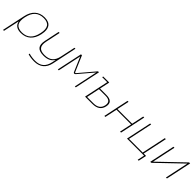

<svg xmlns="http://www.w3.org/2000/svg" viewBox="337 -1926 3550 3550"><g transform="rotate(45 2112.0 -151.0)"><path d="M590 -244 592 -256C626 -415 568 -509 415 -509C260 -509 163 -415 129 -256L32 200H57L124 -112H127C145 -31 204 9 304 9C458 9 556 -85 590 -244ZM152 -246 154 -254C186 -405 267 -487 411 -487C553 -487 598 -405 566 -254L564 -246C532 -95 452 -13 310 -13C166 -13 120 -95 152 -246Z M1123 -17 1225 -500H1200L1138 -209C1109 -72 1034 -13 902 -13C771 -13 721 -72 750 -209L812 -500H786L724 -205C692 -56 749 9 897 9C997 9 1066 -22 1110 -91H1113L1098 -19C1068 120 990 185 854 185C802 185 742 178 691 162L686 184C731 199 793 207 849 207C999 207 1092 129 1123 -17Z M1371 -500 1265 0H1290L1388 -462L1512 -174C1521 -153 1546 -153 1563 -174L1808 -462L1710 0H1735L1841 -500H1816L1552 -189C1544 -180 1534 -179 1529 -189L1396 -500Z M1977 0H2168C2289 0 2360 -50 2381 -151C2402 -251 2353 -301 2232 -301H2067L2109 -500H1951L1947 -478H2078ZM2008 -22 2062 -279H2229C2331 -279 2373 -237 2355 -151C2337 -65 2277 -22 2175 -22Z M2482 0H2508L2559 -239H2943L2892 0H2918L3024 -500H2998L2947 -261H2563L2614 -500H2588L2537 -261L2535 -250Z M3180 -500 3074 0H3483L3589 -500H3563L3462 -22H3104L3205 -500ZM3483 0H3520L3491 137H3516L3550 -22H3488Z M3682 0H3708L4190 -462L4092 0H4118L4224 -500H4198L3716 -38L3814 -500H3788Z"/></g></svg>

Font: LT Wave Mono Thin
Style: Italic
Weight: 100
Designer: Daniel Lyons
Version: Version 2.5 (Glyphs App)